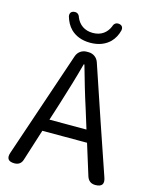

<svg xmlns="http://www.w3.org/2000/svg" viewBox="-136 -1025 879 1112"><g transform="rotate(15 304.0 -469.0)"><path d="M186 -831C213 -805 251 -788 303 -788C355 -788 393 -805 420 -831C440 -851 453 -876 460 -904C463 -922 456 -934 438 -937C419 -940 407 -930 402 -912C386 -874 354 -847 303 -847C252 -847 219 -874 203 -912C198 -930 186 -940 167 -937C149 -934 142 -922 145 -904C153 -876 166 -851 186 -831ZM479 -366 370 -689C361 -716 337 -733 309 -733H298C270 -733 246 -716 237 -689L22 -53C10 -18 23 0 60 0C85 0 101 -12 108 -35L168 -224H302H436L494 -38C502 -13 519 0 545 0C585 0 598 -19 585 -56ZM209 -353 227 -410C253 -493 277 -572 300 -658H304C328 -573 351 -493 378 -410L413 -297H302H191Z"/></g></svg>

Font: GenSenRounded2 TW R
Style: Regular
Weight: 400
Version: Version 2.100;PS 2.1;hotconv 16.6.51;makeotf.lib2.5.65220 DE